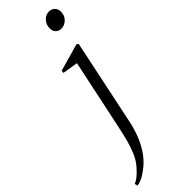

<svg xmlns="http://www.w3.org/2000/svg" viewBox="-400 -694 969 969"><g transform="rotate(-45 84.0 -210.0)"><path d="M-87 259 -92 243Q-77 237 -66 228.5Q-55 220 -45 210Q-35 200 -26 190Q-3 164 11.5 130Q26 96 36 57.5Q46 19 54 -20L135 -403L149 -392L50 -408L52 -422L200 -464L208 -456L112 2Q104 41 89.5 79.5Q75 118 53.5 151.5Q32 185 2 211Q-17 227 -39 240.5Q-61 254 -87 259ZM202 -573Q183 -573 171.5 -584.5Q160 -596 160 -615Q160 -642 177 -660.5Q194 -679 217 -679Q236 -679 248 -667Q260 -655 260 -635Q260 -608 242 -590.5Q224 -573 202 -573Z"/></g></svg>

Font: Source Serif 4 60pt
Style: Italic
Weight: 400
Italic angle: -12°
Version: Version 4.004;hotconv 1.0.116;makeotfexe 2.5.65601